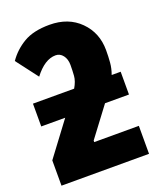

<svg xmlns="http://www.w3.org/2000/svg" viewBox="-141 -852 792 942"><g transform="rotate(-20 255.5 -381.0)"><path d="M230 -762Q146 -762 94.5 -731.5Q43 -701 10 -653L96 -540Q150 -611 207 -611Q230 -611 245 -591.5Q260 -572 260 -542Q260 -513 258 -485.5Q256 -458 237 -426H22V-307H147L16 -132V0H473V-146H240V-154L355 -307H480V-426H433Q444 -456 446.5 -486Q449 -516 449 -550Q449 -641 388.5 -701.5Q328 -762 230 -762Z"/></g></svg>

Font: Noto Sans Display SemiCondensed Black
Style: Regular
Weight: 900
Width: 4
Designer: Monotype Design Team
Foundry: Monotype Imaging Inc.
Version: Version 1.900